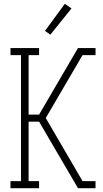

<svg xmlns="http://www.w3.org/2000/svg" viewBox="-20 -987 540 1007"><path d="M35 0V-37H90V-698H35V-735H185V-698H130V-386H185L389 -735H481V-698H413L220 -368L413 -37H481V0H389L185 -349H130V-37H185V0ZM244 -805 216 -825 320 -967 355 -943Z"/></svg>

Font: Iosevka Curly Slab Extralight
Style: Regular
Weight: 200
Monospace: yes
Designer: Belleve Invis
Foundry: Belleve Invis
Version: Version 22.1.2; ttfautohint (v1.8.4)